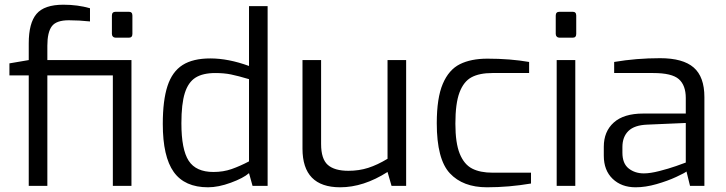

<svg xmlns="http://www.w3.org/2000/svg" viewBox="-20 -789 3083 815"><path d="M538 0H459V-469H181V0H102V-469H20V-520L102 -534V-605Q102 -691 135 -730Q168 -769 249 -769Q310 -769 362 -754V-698Q315 -703 272 -703Q219 -703 200 -677.5Q181 -652 181 -595V-534H538ZM542 -723V-645Q542 -629 527 -629H471Q464 -629 459.5 -633.5Q455 -638 455 -645V-723Q455 -739 471 -739H527Q542 -739 542 -723Z M671 -263Q671 -363 691 -424Q711 -485 755 -513Q799 -541 873 -541Q949 -541 1037 -509V-763H1116V0H1052L1037 -54Q1013 -33 960 -13.5Q907 6 863 6Q764 6 717.5 -59Q671 -124 671 -263ZM1037 -104V-453Q990 -467 960.5 -473Q931 -479 894 -479Q841 -479 810 -459.5Q779 -440 764.5 -394Q750 -348 750 -266Q750 -154 781 -106.5Q812 -59 886 -59Q928 -59 963.5 -71.5Q999 -84 1037 -104Z M1264 -158V-534H1343V-178Q1343 -114 1371.5 -89Q1400 -64 1459 -64Q1504 -64 1543 -76.5Q1582 -89 1625 -115V-534H1704V0H1642L1625 -59Q1523 6 1424 6Q1264 6 1264 -158Z M1834 -266Q1834 -373 1859.5 -433Q1885 -493 1932 -516.5Q1979 -540 2049 -540Q2145 -540 2226 -526V-479H2070Q2015 -479 1981.5 -461Q1948 -443 1930.5 -396.5Q1913 -350 1913 -264Q1913 -182 1931.5 -136.5Q1950 -91 1984 -73.5Q2018 -56 2071 -56H2234V-10Q2140 6 2047 6Q1945 6 1889.5 -53.5Q1834 -113 1834 -266Z M2339 -645V-723Q2339 -739 2355 -739H2411Q2426 -739 2426 -723V-645Q2426 -629 2411 -629H2355Q2348 -629 2343.5 -633.5Q2339 -638 2339 -645ZM2343 -534H2422V0H2343Z M2543 -128V-166Q2543 -231 2585.5 -269Q2628 -307 2710 -307H2891V-373Q2891 -427 2861.5 -453Q2832 -479 2753 -479H2587V-526Q2681 -542 2782 -542Q2879 -542 2924.5 -502.5Q2970 -463 2970 -377V0H2909L2894 -61Q2887 -55 2850.5 -38Q2814 -21 2767 -7.5Q2720 6 2678 6Q2618 6 2580.5 -30Q2543 -66 2543 -128ZM2891 -99V-267L2728 -260Q2673 -258 2647.5 -233Q2622 -208 2622 -165V-141Q2622 -95 2648.5 -74Q2675 -53 2713 -53Q2740 -53 2779 -63Q2818 -73 2849.5 -84Q2881 -95 2891 -99Z"/></svg>

Font: Exo
Style: Regular
Weight: 400
Designer: Natanael Gama
Foundry: Natanael Gama
Version: Version 1.500; ttfautohint (v1.6)